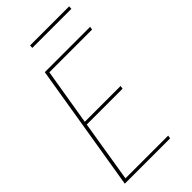

<svg xmlns="http://www.w3.org/2000/svg" viewBox="-271 -968 1042 1042"><g transform="rotate(-45 250.0 -447.0)"><path d="M24 0 145 -735H493L490 -717H162L108 -391H383L380 -373H105L47 -18H375L372 0ZM190 -876 191 -894H491L490 -876Z"/></g></svg>

Font: Iosevka Term Curly Thin
Style: Italic
Weight: 100
Italic angle: -9°
Designer: Belleve Invis
Foundry: Belleve Invis
Version: Version 32.3.0